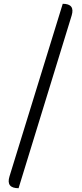

<svg xmlns="http://www.w3.org/2000/svg" viewBox="-20 -814 432 1013"><path d="M78 179Q11 179 30 117L311 -794Q377 -794 358 -732L78 179Z"/></svg>

Font: Swei Toothpaste CJK TC
Style: Regular
Weight: 400
Version: Version 1.0